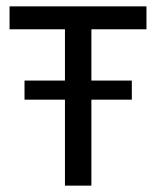

<svg xmlns="http://www.w3.org/2000/svg" viewBox="-20 -583 497 603"><path d="M10 -491V-563H440V-491ZM57 -270V-330H394V-270ZM267 -545V0H184V-545Z"/></svg>

Font: Darker Grotesque Light SemiBold
Style: Regular
Weight: 600
Version: Version 1.000;gftools[0.9.28]